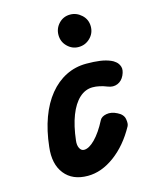

<svg xmlns="http://www.w3.org/2000/svg" viewBox="-115 -831 723 915"><g transform="rotate(-15 246.5 -374.0)"><path d="M204 9Q128.5 9 89.8 -40Q51 -89 61 -172Q69.5 -250.5 92.5 -313Q115.5 -375.5 151.2 -419.2Q187 -463 233.2 -486.2Q279.5 -509.5 334 -509.5Q372 -509.5 401 -505.5Q430 -501.5 453 -491.5Q462.5 -488 474.5 -478.2Q486.5 -468.5 491.8 -451.8Q497 -435 485.5 -410Q474 -385.5 452 -376.5Q430 -367.5 405 -377.5Q385 -385.5 367.5 -389.2Q350 -393 334 -393Q297.5 -393 268.2 -366.2Q239 -339.5 219.5 -289.2Q200 -239 192 -168.5Q189 -145.5 196.8 -130.5Q204.5 -115.5 218.5 -115.5Q243 -115.5 273.2 -146.2Q303.5 -177 331.5 -231.5Q339.5 -247.5 364.2 -252.2Q389 -257 417 -242.5Q445 -229 449.2 -205.2Q453.5 -181.5 447 -170Q401.5 -87 336.5 -39Q271.5 9 204 9ZM320 -595.5Q288.5 -595.5 265 -618.8Q241.5 -642 241.5 -675.5Q241.5 -708 264 -731.8Q286.5 -755.5 320 -755.5Q351.5 -755.5 376.2 -732.8Q401 -710 401 -675.5Q401 -642 377.2 -618.8Q353.5 -595.5 320 -595.5Z"/></g></svg>

Font: Edu VIC WA NT Hand
Style: Regular
Weight: 400
Designer: Tina and Corey Anderson, Eben Sorkin, Mirko Velimirovic
Foundry: Google for Education
Version: Version 1.000